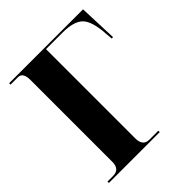

<svg xmlns="http://www.w3.org/2000/svg" viewBox="-196 -843 972 972"><g transform="rotate(-45 290.5 -357.0)"><path d="M25 0H389V-10H325Q279 -10 279 -65V-704H398Q478 -704 510.5 -671.5Q543 -639 549 -545L552 -507H562L554 -714H25V-704H78Q113 -704 113 -649V-63Q113 -10 65 -10H25Z"/></g></svg>

Font: Noto Serif Display SemiCondensed Extra
Style: Regular
Weight: 800
Width: 4
Designer: Monotype Design Team
Foundry: Monotype Imaging Inc.
Version: Version 1.900